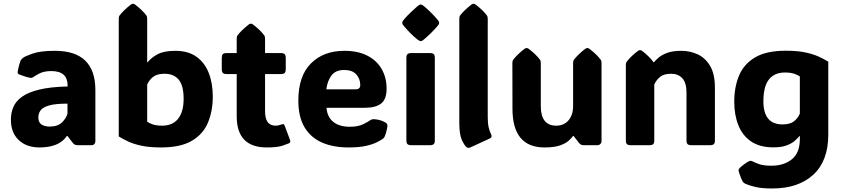

<svg xmlns="http://www.w3.org/2000/svg" viewBox="-20 -788 4581 1042"><path d="M195.3 12.2Q123.5 12.2 81.3 -28.1Q39.1 -68.4 39.1 -139.2Q39.1 -175.8 52.5 -207.3Q65.9 -238.8 99.4 -262.9Q132.8 -287.1 193.1 -301.8Q253.4 -316.4 347.2 -318.8Q347.2 -363.3 325 -382.8Q302.7 -402.3 258.3 -402.3Q218.3 -402.3 192.9 -388.7Q167.5 -375 161.1 -370.1Q154.3 -364.3 144.5 -365.7Q131.3 -367.7 116.5 -372.6Q101.6 -377.4 84.5 -383.8Q82 -384.8 79.1 -387Q76.2 -389.2 75.7 -393.6Q75.7 -396 76.2 -399.7Q76.7 -403.3 78.6 -413.1Q80.6 -422.9 84.5 -437.3Q88.4 -451.7 91.8 -459.5Q96.2 -467.8 106.4 -475.1Q114.7 -481.9 156.7 -497.1Q198.7 -512.2 278.3 -512.2Q497.6 -512.2 497.6 -298.8V-22.5Q497.6 -13.2 492.4 -6.6Q487.3 0 475.1 0H401.9Q394 0 387.9 -2.2Q381.8 -4.4 376.5 -10.7L346.2 -49.8H342.8Q320.3 -17.1 282.5 -2.4Q244.6 12.2 195.3 12.2ZM249 -101.1Q293.9 -101.1 316.9 -124Q339.8 -147 346.2 -171.4V-225.6Q278.3 -225.6 244.4 -215.1Q210.4 -204.6 199.2 -187.7Q188 -170.9 188 -151.4Q188 -123 205.6 -112.1Q223.1 -101.1 249 -101.1Z M854 12.2Q791 12.2 748 2.9Q705.1 -6.3 675.8 -20Q646.5 -33.7 624.5 -47.4V-686.5Q624.5 -698.2 629.4 -704.6Q649.9 -731.4 689.5 -762.7Q696.3 -767.6 701.7 -767.6Q708 -767.6 713.9 -762.7Q734.9 -746.6 749.3 -732.4Q763.7 -718.3 773.9 -704.6Q778.8 -698.2 778.8 -686.5V-449.7H780.8Q800.3 -474.6 835 -493.4Q869.6 -512.2 931.6 -512.2Q1001 -512.2 1045.9 -480.2Q1090.8 -448.2 1112.8 -392.3Q1134.8 -336.4 1134.8 -264.2Q1134.8 -186 1108.9 -123.3Q1083 -60.5 1021.7 -24.2Q960.4 12.2 854 12.2ZM860.4 -106Q917 -106 946.8 -143.8Q976.6 -181.6 976.6 -252Q976.6 -323.2 950 -355.5Q923.3 -387.7 873 -387.7Q832.5 -387.7 811.3 -371.1Q790 -354.5 778.8 -329.1V-127.4Q789.6 -119.6 809.3 -112.8Q829.1 -106 860.4 -106Z M1427.7 12.2Q1264.6 12.2 1264.6 -157.2V-386.2H1209.5Q1194.8 -386.2 1189.2 -392.3Q1183.6 -398.4 1183.6 -413.1V-473.1Q1183.6 -487.8 1189.2 -493.9Q1194.8 -500 1209.5 -500H1264.6V-578.6Q1264.6 -590.3 1269.5 -596.7Q1290 -623.5 1329.6 -654.8Q1336.4 -659.7 1341.8 -659.7Q1347.7 -659.7 1353.5 -654.8Q1374.5 -638.7 1388.9 -624.5Q1403.3 -610.4 1413.6 -596.7Q1418.5 -590.3 1418.5 -578.6V-500H1504.9Q1519.5 -500 1525.1 -493.9Q1530.8 -487.8 1530.8 -473.1V-413.1Q1530.8 -398.4 1525.1 -392.3Q1519.5 -386.2 1504.9 -386.2H1418.5V-184.1Q1418.5 -106 1475.1 -106Q1483.9 -106 1491.2 -107.7Q1498.5 -109.4 1503.9 -111.3Q1514.2 -115.2 1518.3 -114.3Q1522.5 -113.3 1525.9 -103.5L1554.2 -27.8Q1558.6 -15.6 1548.3 -10.3Q1541 -6.8 1512.9 2.7Q1484.9 12.2 1427.7 12.2Z M1871.1 12.2Q1788.6 12.2 1727.5 -14.4Q1666.5 -41 1632.8 -97.2Q1599.1 -153.3 1599.1 -242.2Q1599.1 -375.5 1667.5 -443.8Q1735.8 -512.2 1849.1 -512.2Q1922.9 -512.2 1973.9 -485.8Q2024.9 -459.5 2051.5 -413.1Q2078.1 -366.7 2078.1 -307.1Q2078.1 -249 2048.3 -226.1Q2018.6 -203.1 1961.4 -203.1H1752Q1755.9 -152.8 1788.8 -126.5Q1821.8 -100.1 1878.4 -100.1Q1923.3 -100.1 1950.4 -113.5Q1977.5 -127 1988.3 -134.8Q1997.6 -141.6 2009.3 -141.1Q2018.6 -141.1 2035.9 -137.5Q2053.2 -133.8 2070.3 -124Q2082.5 -117.7 2082.5 -106.4Q2082.5 -100.1 2080.1 -88.4Q2078.6 -81.5 2075.2 -68.6Q2071.8 -55.7 2066.4 -44.4Q2063.5 -39.1 2057.1 -34.2Q2047.4 -27.3 2025.6 -16.1Q2003.9 -4.9 1966.3 3.7Q1928.7 12.2 1871.1 12.2ZM1751 -303.2H1910.2Q1935.1 -303.2 1935.1 -326.2Q1935.1 -360.8 1913.3 -384.5Q1891.6 -408.2 1848.1 -408.2Q1800.8 -408.2 1778.6 -377.9Q1756.3 -347.7 1751 -303.2Z M2163.1 -664.1Q2163.1 -670.4 2167 -675.3Q2170.9 -680.2 2177.2 -688Q2190.9 -703.6 2209 -720.9Q2227.1 -738.3 2245.6 -754.4Q2257.3 -763.7 2263.2 -763.7Q2269 -763.7 2281.2 -754.4Q2320.8 -720.2 2348.6 -688Q2355 -680.7 2359.1 -675.5Q2363.3 -670.4 2363.3 -664.1Q2363.3 -657.7 2359.1 -652.8Q2355 -647.9 2348.1 -639.6Q2335 -624.5 2317.4 -607.2Q2299.8 -589.8 2281.2 -574.2Q2274.4 -568.4 2270.5 -566.7Q2266.6 -564.9 2263.2 -564.9Q2259.8 -564.9 2256.1 -566.7Q2252.4 -568.4 2244.6 -574.2Q2225.1 -589.8 2208 -607.2Q2190.9 -624.5 2177.2 -640.6Q2170.9 -648.4 2167 -653.1Q2163.1 -657.7 2163.1 -664.1ZM2339.8 -25.9Q2339.8 -11.2 2333.7 -5.6Q2327.6 0 2313 0H2212.4Q2197.8 0 2191.7 -5.6Q2185.5 -11.2 2185.5 -25.9V-474.1Q2185.5 -488.8 2191.7 -494.4Q2197.8 -500 2212.4 -500H2313Q2327.6 -500 2333.7 -494.4Q2339.8 -488.8 2339.8 -474.1Z M2536.6 10.3Q2526.4 14.6 2522 14.6Q2517.6 14.6 2512.7 11.2Q2501.5 3.4 2487.1 -27.1Q2472.7 -57.6 2472.7 -121.1V-686.5Q2472.7 -698.2 2477.5 -704.6Q2498 -731.4 2537.6 -762.7Q2544.4 -767.6 2549.8 -767.6Q2556.2 -767.6 2562 -762.7Q2583 -746.6 2597.4 -732.4Q2611.8 -718.3 2622.1 -704.6Q2627 -698.2 2627 -686.5V-150.9Q2627 -118.7 2632.3 -95.9Q2637.7 -73.2 2645 -59.6Q2653.3 -43.5 2638.7 -36.6Z M2935.1 12.2Q2761.2 12.2 2761.2 -198.2L2760.7 -446.3Q2760.7 -458 2765.6 -464.4Q2786.1 -491.2 2825.7 -522.5Q2832.5 -527.3 2837.9 -527.3Q2844.2 -527.3 2850.1 -522.5Q2871.1 -506.3 2885.5 -492.2Q2899.9 -478 2910.2 -464.4Q2915 -458 2915 -446.3V-211.9Q2915 -106 2999 -106Q3040.5 -106 3065.4 -135Q3090.3 -164.1 3090.3 -213.9V-446.3Q3090.3 -458 3095.2 -464.4Q3115.7 -491.2 3155.3 -522.5Q3162.1 -527.3 3167.5 -527.3Q3173.8 -527.3 3179.7 -522.5Q3200.7 -506.3 3215.1 -492.2Q3229.5 -478 3239.7 -464.4Q3244.6 -458 3244.6 -446.3V-22.5Q3244.6 -13.2 3238.3 -6.6Q3231.9 0 3222.2 0H3148.9Q3141.1 0 3135 -2.2Q3128.9 -4.4 3123.5 -10.7L3093.3 -49.8H3089.8Q3082 -38.6 3065.7 -23.9Q3049.3 -9.3 3018.3 1.5Q2987.3 12.2 2935.1 12.2Z M3859.9 -311V-25.9Q3859.9 -11.2 3853.8 -5.6Q3847.7 0 3833 0H3732.4Q3717.8 0 3711.7 -5.6Q3705.6 -11.2 3705.6 -25.9V-285.6Q3705.6 -338.9 3683.1 -363.3Q3660.6 -387.7 3622.1 -387.7Q3583.5 -387.7 3562.7 -371.1Q3542 -354.5 3530.8 -329.1V-25.9Q3530.8 -11.2 3524.7 -5.6Q3518.6 0 3503.9 0H3403.3Q3388.7 0 3382.6 -5.6Q3376.5 -11.2 3376.5 -25.9V-435.1Q3376.5 -446.8 3381.3 -453.1Q3391.6 -466.8 3406 -481Q3420.4 -495.1 3441.4 -511.2Q3447.8 -516.1 3453.6 -516.1Q3459 -516.1 3465.8 -511.2Q3486.3 -495.1 3501 -480.5Q3515.6 -465.8 3526.9 -450.2H3529.3Q3537.6 -460.9 3554.2 -475.3Q3570.8 -489.7 3600.8 -501Q3630.9 -512.2 3677.7 -512.2Q3723.6 -512.2 3765.1 -493.7Q3806.6 -475.1 3833.3 -431.2Q3859.9 -387.2 3859.9 -311Z M4475.1 -453.1V-57.1Q4475.1 85.4 4393.8 160.2Q4312.5 234.9 4170.9 234.9Q4112.3 234.9 4078.1 226.3Q4043.9 217.8 4026.4 210Q4015.1 204.6 4011.7 198.7Q4006.8 190.9 4000.7 175.8Q3994.6 160.6 3989.3 142.6Q3987.8 135.7 3988.8 132.3Q3990.7 127.4 3996.1 122.1Q4004.9 113.3 4021.2 101.6Q4037.6 89.8 4046.4 86.4Q4055.7 83 4063.5 87.4Q4076.2 94.2 4099.9 102.8Q4123.5 111.3 4166.5 111.3Q4234.9 111.3 4277.8 76.2Q4320.8 41 4320.8 -32.2V-49.8H4318.8Q4308.1 -36.1 4291 -22Q4273.9 -7.8 4246.8 2Q4219.7 11.7 4177.2 11.7Q4103.5 11.7 4056.4 -20.3Q4009.3 -52.2 3987.1 -108.4Q3964.8 -164.6 3964.8 -236.3Q3964.8 -314.9 3990.7 -377.4Q4016.6 -439.9 4077.6 -476.3Q4138.7 -512.7 4244.6 -512.7Q4308.1 -512.7 4351.3 -503.4Q4394.5 -494.1 4423.8 -480.5Q4453.1 -466.8 4475.1 -453.1ZM4239.3 -394.5Q4182.6 -394.5 4152.8 -356.4Q4123 -318.4 4123 -238.3Q4123 -112.8 4226.6 -112.8Q4267.1 -112.8 4288.6 -129.4Q4310.1 -146 4320.8 -171.4V-373Q4310.1 -380.9 4290.5 -387.7Q4271 -394.5 4239.3 -394.5Z"/></svg>

Font: ADLaM Display
Style: Regular
Weight: 400
Designer: Mark Jamra, Neil Patel, Concept: Andrew Footit
Foundry: Microsoft
Version: Version 2.000; ttfautohint (v1.8.4.7-5d5b);gftools[0.9.28]